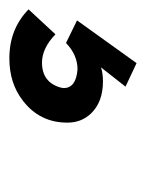

<svg xmlns="http://www.w3.org/2000/svg" viewBox="-2 -98 305 400"><g transform="rotate(90 150.0 101.5)"><path d="M72 234Q11 234 -30 194L22 138Q51 166 81 166Q122 166 133 127L134 121Q134 95 95 92Q65 92 40 116L-7 93L82 -31L131 -8L91 43Q104 39 120 39Q163 39 187 64Q206 84 206 113Q206 171 160 206Q124 234 72 234Z"/></g></svg>

Font: YamahaIndonesia935. App
Style: Bold Italic
Weight: 700
Italic angle: -10°
Designer: Dalton Maag Ltd
Foundry: Dalton Maag Ltd
Version: Version 1.002; January 01, 2024; Regular/Italic